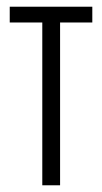

<svg xmlns="http://www.w3.org/2000/svg" viewBox="-20 -552 304 572"><path d="M255 -485V-532H9V-485H106V0H159V-485Z"/></svg>

Font: Noto Sans UI Condensed Light
Style: Regular
Weight: 300
Width: 3
Designer: Monotype Design Team
Foundry: Monotype Imaging Inc.
Version: Version 1.901